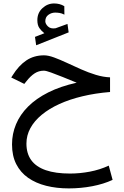

<svg xmlns="http://www.w3.org/2000/svg" viewBox="-20 -741 709 1099"><path d="M233.9 -550.8 180.2 -529.8 187 -481.9 373 -555.7 366.2 -604 301.8 -580.6Q300.3 -580.1 299.1 -579.6Q297.9 -579.1 296.9 -579.1Q269.5 -575.2 254.6 -589.6Q239.7 -604 239.3 -619.1Q239.3 -643.6 257.1 -656.2Q274.9 -668.9 295.9 -668.9Q307.1 -668.9 320.3 -667Q333.5 -665 348.6 -657.2L348.1 -705.6Q334.5 -713.9 320.1 -717.5Q305.7 -721.2 289.1 -721.2Q252 -721.2 222.9 -694.3Q193.8 -667.5 193.8 -625.5Q193.8 -596.7 205.6 -580.1Q217.3 -563.5 233.9 -550.8ZM609.9 -298.3Q570.8 -299.8 528.3 -312.7Q485.8 -325.7 443.6 -344.5Q401.4 -363.3 362.1 -381.6Q322.8 -399.9 289.6 -412.1Q256.3 -424.3 231.9 -424.3Q174.3 -424.3 130.6 -395Q86.9 -365.7 51.8 -309.1L44.4 -297.4L119.1 -260.7L132.3 -277.3Q154.8 -305.7 178.2 -321Q201.7 -336.4 231.4 -336.4Q243.2 -336.4 272.2 -325.9Q301.3 -315.4 340.1 -299.8Q378.9 -284.2 418.9 -267.6Q326.2 -247.1 256.6 -212.2Q187 -177.2 140.9 -131.1Q94.7 -85 71.8 -30Q48.8 24.9 48.8 85.4Q48.8 150.9 73 198.5Q97.2 246.1 141.1 276.9Q185.1 307.6 244.4 322.5Q303.7 337.4 374 337.4Q441.9 337.4 507.6 325Q573.2 312.5 624.5 288.6L602.5 207Q552.2 230.5 494.4 241.5Q436.5 252.4 381.3 252.4Q297.9 252.4 242.2 233.2Q186.5 213.9 158.9 175.8Q131.3 137.7 131.3 81.1Q131.3 34.2 153.8 -7.3Q176.3 -48.8 218.5 -83.7Q260.7 -118.7 319.6 -145.5Q378.4 -172.4 451.9 -189.9Q525.4 -207.5 609.9 -214.4Z"/></svg>

Font: Vazirmatn NL
Style: Regular
Weight: 400
Designer: Saber Rastikerdar
Foundry: Saber Rastikerdar
Version: Version 33.003